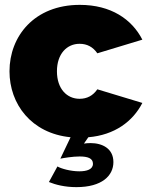

<svg xmlns="http://www.w3.org/2000/svg" viewBox="-20 -556 617 789"><path d="M181 192C208 203 246 213 294 213C399 213 446 166 446 110C446 54 400 32 352 32C341 32 333 33 325 34L343 8C451 -1 526 -57 565 -133L380 -189C362 -163 338 -150 307 -150C255 -150 214 -191 214 -263C214 -335 255 -376 307 -376C338 -376 362 -363 380 -337L565 -393C522 -477 436 -536 308 -536C121 -536 19 -407 19 -263C19 -129 108 -8 270 8L228 96C243 93 279 87 307 87C340 87 362 94 362 117C362 140 337 148 306 148C270 148 231 137 216 128Z"/></svg>

Font: Raleway Black
Style: Regular
Weight: 900
Designer: Matt McInerney, Pablo Impallari, Rodrigo Fuenzalida
Foundry: Matt McInerney, Pablo Impallari, Rodrigo Fuenzalida
Version: Version 3.000g; ttfautohint (v1.5) -l 8 -r 28 -G 28 -x 14 -D